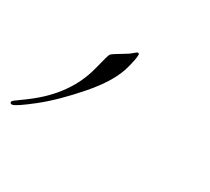

<svg xmlns="http://www.w3.org/2000/svg" viewBox="-178 -76 570 521"><g transform="rotate(30 107.0 184.5)"><path d="M126 38Q130 38 130 43Q130 55 122 85Q109 135 56 196Q3 257 -44 294Q-91 331 -100 331Q-106 331 -106 327Q-106 326 -106 325Q-106 324 -105.5 323.5Q-105 323 -104 322Q-103 321 -101.5 319.5Q-100 318 -98 317Q-96 316 -93 313.5Q-90 311 -86.5 308.5Q-83 306 -78 302.5Q-73 299 -68 295Q23 227 47 133Q59 84 62 81Q65 77 97 58Q106 53 112.5 47.5Q119 42 121.5 40Q124 38 126 38Z"/></g></svg>

Font: Miama Nueva
Style: Medium
Weight: 400
Italic angle: -28°
Version: Version 1.0